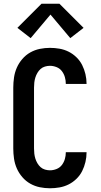

<svg xmlns="http://www.w3.org/2000/svg" viewBox="-20 -999 540 1027"><path d="M247 8Q220 8 193 2.5Q166 -3 142 -16.5Q118 -30 99.5 -51.5Q81 -73 70 -98Q59 -123 55 -150.5Q51 -178 51 -205V-530Q51 -557 55 -584.5Q59 -612 70 -637Q81 -662 99.5 -683.5Q118 -705 142 -718.5Q166 -732 193 -737.5Q220 -743 247 -743Q273 -743 298.5 -738.5Q324 -734 347 -722.5Q370 -711 389 -692.5Q408 -674 419.5 -651Q431 -628 437 -602.5Q443 -577 443 -551Q443 -551 443 -551Q443 -551 443 -550H332Q332 -551 332 -551Q332 -551 332 -551Q332 -569 327 -586.5Q322 -604 311 -618.5Q300 -633 282.5 -640Q265 -647 247 -647Q234 -647 220.5 -643Q207 -639 197 -630Q187 -621 180 -609Q173 -597 169 -584Q165 -571 163.5 -557.5Q162 -544 162 -530V-205Q162 -191 163.5 -177.5Q165 -164 169 -151Q173 -138 180 -126Q187 -114 197 -105Q207 -96 220.5 -92Q234 -88 247 -88Q265 -88 282.5 -95Q300 -102 311 -116.5Q322 -131 327 -148.5Q332 -166 332 -184Q332 -184 332 -184Q332 -184 332 -185H443Q443 -184 443 -184Q443 -184 443 -184Q443 -158 437 -132.5Q431 -107 419.5 -84Q408 -61 389 -42.5Q370 -24 347 -12.5Q324 -1 298.5 3.5Q273 8 247 8ZM144 -795 73 -850 202 -979H298L427 -850L356 -795L250 -921Z"/></svg>

Font: Iosevka SS08 Regular
Style: Bold
Weight: 700
Monospace: yes
Designer: Belleve Invis
Foundry: Belleve Invis
Version: Version 16.3.4; ttfautohint (v1.8.4)